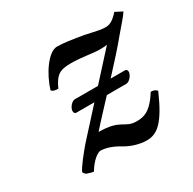

<svg xmlns="http://www.w3.org/2000/svg" viewBox="-110 -558 687 683"><g transform="rotate(-30 233.5 -216.0)"><path d="M438 -444C415 -418 400 -412 384 -412C366 -412 352 -416 305 -426C257 -434 227 -439 199 -439C164 -439 119 -374 102 -315C109 -308 118 -307 129 -307C150 -353 167 -363 213 -363C258 -363 296 -354 325 -354C339 -354 347 -354 357 -356L256 -245H161C149 -245 135 -228 133 -216C132 -209 134 -201 142 -201H216L116 -91C96 -68 58 -21 54 -7C57 0 62 5 68 6C76 9 83 11 91 12C113 -25 138 -41 148 -41C165 -41 192 -35 224 -15C249 0 282 10 310 10C353 10 386 -15 433 -123C427 -130 420 -133 408 -133C370 -72 341 -67 313 -67C262 -67 268 -102 176 -102C202 -132 235 -166 267 -201H347C360 -201 374 -219 376 -231C377 -238 375 -245 366 -245H308C348 -288 386 -330 412 -362C437 -392 457 -413 467 -429Z"/></g></svg>

Font: Libertinus Serif
Style: Italic
Weight: 400
Italic angle: -12°
Designer: Philipp H. Poll, Khaled Hosny
Foundry: Caleb Maclennan
Version: Version 7.050;RELEASE